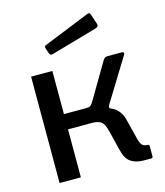

<svg xmlns="http://www.w3.org/2000/svg" viewBox="-112 -838 794 924"><g transform="rotate(-15 285.0 -376.5)"><path d="M70 0V-530H176V-315H309L345 -292Q396 -291 423.5 -270Q451 -249 461 -207L487 -103Q493 -83 501.5 -75.5Q510 -68 524 -68Q535 -68 535 -59V-10Q535 -4 533 -2Q531 0 526 0H490Q452 0 426.5 -16.5Q401 -33 390 -79L367 -173Q357 -216 341.5 -227.5Q326 -239 296 -239H176V0ZM287 -273V-315Q303 -315 309.5 -320.5Q316 -326 323 -338L428 -516Q432 -522 436.5 -526Q441 -530 450 -530H522Q529 -530 531 -526Q533 -522 529 -515L398 -302Q394 -295 394.5 -290Q395 -285 403 -281ZM425 -745 442 -694Q447 -679 430 -674L200 -608Q193 -606 189 -607.5Q185 -609 182 -616L173 -642Q169 -655 178 -658L411 -752Q421 -756 425 -745Z"/></g></svg>

Font: Libre Franklin Medium
Style: Regular
Weight: 500
Designer: Pablo Impallari, Rodrigo Fuenzalida, Nhung Nguyen
Foundry: Impallari Type
Version: Version 3.000